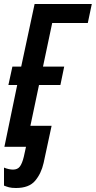

<svg xmlns="http://www.w3.org/2000/svg" viewBox="-23 -734 479 960"><path d="M-1 0 63 -309H19L39 -401H83L150 -714H436L416 -619H238L192 -401H298L279 -309H172L129 -105H235L195 81Q183 134 152.5 170Q122 206 57 206Q35 206 22 202.5Q9 199 -3 194V104Q9 109 21 111.5Q33 114 42 114Q65 114 76.5 98.5Q88 83 96 50L107 0Z"/></svg>

Font: Noto Sans ExtraCondensed SemiBold
Style: Italic
Weight: 600
Width: 2
Italic angle: -12°
Designer: Monotype Design Team
Foundry: Monotype Imaging Inc.
Version: Version 2.013; ttfautohint (v1.8.4.7-5d5b)